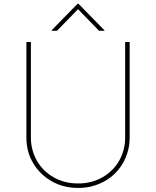

<svg xmlns="http://www.w3.org/2000/svg" viewBox="-20 -940 790 972"><path d="M113.6 0ZM375 11.4Q301.1 11.4 241.8 -22.4Q182.9 -55.8 148.1 -113.6Q113.6 -171.5 113.6 -243.6V-727.3H136.4V-245.7Q136 -212.4 144.2 -182Q152.3 -151.6 167.4 -125.4Q182.5 -99.1 204.2 -77.9Q225.9 -56.8 252.5 -41.9Q279.1 -27 310.2 -19Q341.3 -11 375 -11.4Q409.1 -11 440.2 -19Q471.2 -27 497.7 -41.9Q524.1 -56.8 545.8 -77.9Q567.5 -99.1 582.6 -125.4Q597.7 -151.6 605.8 -182Q614 -212.4 613.6 -245.7V-727.3H636.4V-245.7Q636.7 -209.2 627.7 -176Q618.6 -142.8 602.1 -114Q585.6 -85.2 562 -62Q538.4 -38.7 509.2 -22.4Q480.1 -6 446.2 2.8Q412.3 11.7 375 11.4ZM481.5 -784.1 375 -893.5 268.5 -784.1H241.5V-786.9L372.2 -920.5H377.8L508.5 -786.9V-784.1Z"/></svg>

Font: Linik Sans Thin
Style: Regular
Weight: 100
Designer: Fonts by Rasmus Andersson / Changes by Cristiano Sobral with parts from Marc Monis
Foundry: rsms
Version: Version 3.020; ttfautohint (v1.6)